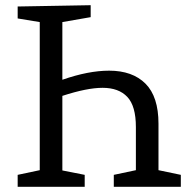

<svg xmlns="http://www.w3.org/2000/svg" viewBox="-20 -719 731 739"><path d="M590 -64 676 -46V0H418V-46L503 -64V-230Q503 -311 470 -346Q437 -381 375 -381Q315 -381 220 -350V-63L306 -46V0H48V-46L133 -64V-634L48 -648V-694L329 -699V-653L220 -634V-412Q320 -447 400 -447Q490 -447 540 -397Q590 -347 590 -243Z"/></svg>

Font: Bitter Pro
Style: Regular
Weight: 400
Designer: Sol Matas, and Bitter project Authors
Foundry: Sol Matas
Version: Version 1.010